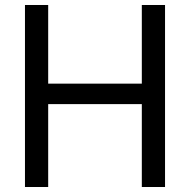

<svg xmlns="http://www.w3.org/2000/svg" viewBox="-20 -749 761 769"><path d="M548 -332H173V0H80V-729H173V-414H548V-729H641V0H548Z"/></svg>

Font: ColatingCofangSans
Style: Regular
Weight: 400
Foundry: GNU
Version: Version 412.227;June 27, 2022;FontCreator 11.0.0.2412 32-bit